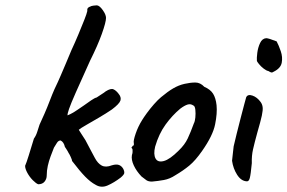

<svg xmlns="http://www.w3.org/2000/svg" viewBox="-20 -690 1076 719"><path d="M123 0Q115 -3 103 -15Q91 -27 82.5 -42.5Q74 -58 74 -69Q79 -80 87.5 -107.5Q96 -135 107 -171Q115 -182 119.5 -196.5Q124 -211 128 -223Q136 -240 146.5 -264Q157 -288 166.5 -313Q176 -338 184 -356Q198 -385 207.5 -407.5Q217 -430 226.5 -452Q236 -474 247 -501Q261 -531 273.5 -561Q286 -591 295.5 -615Q305 -639 307 -649Q306 -657 309.5 -660.5Q313 -664 317 -665Q322 -668 330.5 -669Q339 -670 343 -670Q353 -669 365 -652Q377 -635 377 -623Q377 -607 361.5 -563.5Q346 -520 317 -462Q283 -387 264 -344Q245 -301 238.5 -282Q232 -263 233 -258Q233 -258 243 -262.5Q253 -267 269 -278Q280 -285 294 -295Q308 -305 321 -314Q334 -323 342 -325Q349 -330 359.5 -336.5Q370 -343 376 -348Q395 -360 405 -355.5Q415 -351 424 -339Q435 -326 431 -313.5Q427 -301 399 -280Q377 -265 350.5 -249.5Q324 -234 303 -222Q282 -210 275 -204Q275 -204 283.5 -190.5Q292 -177 300 -165Q308 -149 319.5 -128Q331 -107 335 -99Q346 -78 361 -70Q376 -62 399 -71Q416 -76 426 -72Q436 -68 442 -57Q446 -49 445.5 -42.5Q445 -36 432 -25Q407 -6 383 4.5Q359 15 338 2Q319 -8 299 -28.5Q279 -49 250 -87Q250 -91 245 -102Q240 -113 237 -117Q233 -125 228 -132.5Q223 -140 223 -140Q221 -149 217 -155Q213 -161 207 -164Q199 -164 193.5 -155.5Q188 -147 182 -137Q176 -122 169.5 -104.5Q163 -87 159 -69Q155 -51 155 -33Q155 -20 147 -10Q139 0 123 0Z M549 -10Q536 -10 528.5 -15Q521 -20 510 -29Q491 -49 481 -70.5Q471 -92 474 -109Q477 -117 476.5 -124.5Q476 -132 476 -132Q471 -137 473 -138.5Q475 -140 477 -144Q483 -144 481 -155Q479 -163 488 -189.5Q497 -216 512 -240Q518 -250 530 -266.5Q542 -283 556.5 -299.5Q571 -316 583 -326Q608 -347 628.5 -359Q649 -371 671 -376Q693 -381 711.5 -381Q730 -381 745 -365Q768 -355 778 -339Q788 -323 791 -296Q794 -266 785.5 -224Q777 -182 737 -125Q712 -89 689 -70Q666 -51 637 -34Q616 -20 594 -16Q572 -12 549 -10ZM649 -126Q672 -148 683 -171.5Q694 -195 706 -228Q710 -235 711.5 -250Q713 -265 711.5 -279Q710 -293 704 -295Q694 -302 682.5 -298.5Q671 -295 655 -283Q625 -258 600 -223.5Q575 -189 561 -141Q554 -112 562.5 -96.5Q571 -81 593.5 -87Q616 -93 649 -126Z M904 -11Q883 -12 868 -35.5Q853 -59 849 -88Q850 -96 851.5 -111Q853 -126 855 -142Q859 -161 866.5 -190Q874 -219 881.5 -249Q889 -279 895 -300.5Q901 -322 902 -326Q908 -338 925.5 -332Q943 -326 956 -308Q962 -300 963.5 -289Q965 -278 960.5 -257Q956 -236 944 -195Q933 -155 927.5 -130.5Q922 -106 923 -79Q919 -37 915.5 -23.5Q912 -10 904 -11ZM1004 -421Q1000 -418 996.5 -418.5Q993 -419 985 -424Q978 -425 967.5 -433Q957 -441 949.5 -450.5Q942 -460 942 -462Q941 -472 943.5 -492Q946 -512 954 -529Q962 -546 977 -547Q981 -547 991 -544Q1001 -541 1016 -535Q1024 -520 1031.5 -498Q1039 -476 1035 -455Q1031 -434 1004 -421Z"/></svg>

Font: Caveat SemiBold
Style: Regular
Weight: 600
Designer: Pablo Impallari
Foundry: Pablo Impallari
Version: Version 2.000